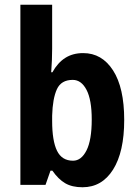

<svg xmlns="http://www.w3.org/2000/svg" viewBox="-20 -780 580 810"><path d="M200 -574Q200 -554 199 -526.5Q198 -499 196 -475H201Q223 -515 255 -535.5Q287 -556 331 -556Q410 -556 457 -483Q504 -410 504 -274Q504 -139 457 -64.5Q410 10 328 10Q284 10 255 -7Q226 -24 201 -60H193L172 0H66V-760H200ZM287 -443Q238 -443 220 -403.5Q202 -364 200 -292V-270Q200 -186 220.5 -144Q241 -102 288 -102Q323 -102 345 -145.5Q367 -189 367 -276Q367 -359 345 -401Q323 -443 287 -443Z"/></svg>

Font: Noto Sans Gurmukhi UI Condensed
Style: Bold
Weight: 700
Width: 3
Designer: Jelle Bosma - Monotype Design Team
Foundry: Monotype Imaging Inc.
Version: Version 2.004; ttfautohint (v1.8.4.7-5d5b)